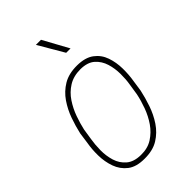

<svg xmlns="http://www.w3.org/2000/svg" viewBox="-228 -832 926 926"><g transform="rotate(-45 235.0 -369.5)"><path d="M45.4 -239.3 53.2 -295.4Q62 -335 76.9 -377.2Q91.8 -419.4 116.9 -456.3Q142.1 -493.2 180.2 -515.9Q218.3 -538.6 274.4 -538.1Q329.1 -537.6 360.8 -513.9Q392.6 -490.2 405.8 -452.1Q418.9 -414.1 419.4 -371.6Q419.9 -329.1 413.6 -292L405.3 -235.4Q397 -196.3 382.3 -153.1Q367.7 -109.9 342.8 -72.5Q317.9 -35.2 280.3 -12Q242.7 11.2 186 10.7Q130.4 10.7 98.9 -13.9Q67.4 -38.6 53.7 -77.1Q40 -115.7 39.3 -158.9Q38.6 -202.1 45.4 -239.3ZM79.6 -295.9 70.8 -238.8Q65.4 -207.5 64.9 -169.2Q64.5 -130.9 75.2 -95.9Q85.9 -61 112.8 -38.1Q139.6 -15.1 187 -14.6Q232.4 -13.7 265.6 -34.9Q298.8 -56.2 321.5 -89.1Q344.2 -122.1 358.4 -160.9Q372.6 -199.7 379.9 -235.4L388.7 -292.5Q394 -322.8 393.8 -360.4Q393.6 -397.9 383.1 -432.4Q372.6 -466.8 346.7 -490Q320.8 -513.2 272.9 -513.7Q225.6 -513.7 191.9 -492.7Q158.2 -471.7 136 -438.2Q113.8 -404.8 100.3 -366.9Q86.9 -329.1 79.6 -295.9ZM238.8 -748.5 310.1 -618.2H280.3L204.1 -748.5Z"/></g></svg>

Font: Roboto Condensed Thin
Style: Italic
Weight: 250
Italic angle: -12°
Designer: Christian Robertson
Foundry: Google
Version: Version 3.008; 2023